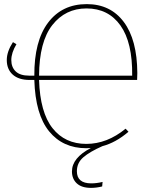

<svg xmlns="http://www.w3.org/2000/svg" viewBox="-20 -711 756 934"><path d="M648 -356Q648 -335 647 -322H170Q175 -164 235.5 -87.5Q296 -11 400 -11Q501 -11 591 -85L605 -70Q543 -17 478 0Q417 27 385.5 54Q354 81 354 122Q354 181 424 181Q450 181 479 174L477 196Q449 203 423 203Q377 203 353.5 181Q330 159 330 123Q330 57 422 9Q415 10 400 10Q286 10 219 -72Q152 -154 147 -322H125Q71 -322 42 -348Q13 -374 13 -419Q13 -460 43 -506L60 -496Q35 -454 35 -419Q35 -384 56.5 -363.5Q78 -343 122 -343H147Q146 -511 214 -601Q282 -691 402 -691Q517 -691 582 -604.5Q647 -518 648 -356ZM623 -343Q625 -504 566 -587Q507 -670 401 -670Q298 -670 234.5 -589Q171 -508 170 -343Z"/></svg>

Font: FiraGO Thin
Style: Regular
Weight: 100
Designer: bBox Type
Foundry: bBox Type GmbH
Version: Version 1.001;PS 001.001;hotconv 1.0.88;makeotf.lib2.5.64775